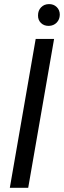

<svg xmlns="http://www.w3.org/2000/svg" viewBox="-20 -897 306 917"><path d="M238.3 -710.9 114.7 0H26.9L150.4 -710.9ZM161.6 -823.7Q161.6 -846.7 176 -861.8Q190.4 -877 213.4 -877.4Q235.8 -877.9 250.7 -863.5Q265.6 -849.1 265.6 -826.7Q265.1 -803.7 250.5 -788.8Q235.8 -773.9 213.4 -773.4Q190.4 -772.9 175.8 -787.1Q161.1 -801.3 161.6 -823.7Z"/></svg>

Font: Roboto Condensed
Style: Italic
Weight: 400
Italic angle: -12°
Designer: Christian Robertson
Foundry: Google
Version: Version 3.0